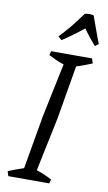

<svg xmlns="http://www.w3.org/2000/svg" viewBox="-101 -981 579 1030"><g transform="rotate(10 188.5 -466.0)"><path d="M22 0 14 -26Q34 -34 55 -42Q76 -50 98 -57L149 -350L210 -642Q189 -648 167.5 -658Q146 -668 126 -678L132 -700H355L363 -674Q343 -666 322 -658Q301 -650 278 -643L228 -350L167 -58Q210 -44 251 -22L245 0ZM176 -768 157 -785Q157 -785 191 -822.5Q225 -860 275 -929Q287 -932 299 -932Q311 -932 323 -929Q349 -855 363 -818.5Q377 -782 377 -782L358 -768Q351 -776 333 -797.5Q315 -819 291 -852Q270 -835 246.5 -817.5Q223 -800 204 -787Q185 -774 176 -768Z"/></g></svg>

Font: Mate
Style: Italic
Weight: 400
Italic angle: -10.8°
Designer: Eduardo Rodriguez Tunni
Foundry: Eduardo Rodriguez Tunni
Version: Version 1.003; ttfautohint (v1.8.4.7-5d5b);gftools[0.9.24]